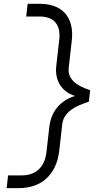

<svg xmlns="http://www.w3.org/2000/svg" viewBox="-20 -802 528 997"><path d="M441.4 -273.9Q416.5 -265.6 392.8 -255.9Q369.1 -246.1 350.1 -232.2Q331.1 -218.3 318.6 -200Q306.2 -181.6 303.2 -156.7L287.6 -19Q281.7 30.8 263.7 67.1Q245.6 103.5 218 127.4Q190.4 151.4 154.8 163.1Q119.1 174.8 79.1 174.8H14.6L22 108.9H91.3Q116.7 108.9 138.7 102.1Q160.6 95.2 177.7 80.6Q194.8 65.9 206.1 43.2Q217.3 20.5 221.2 -11.7L236.3 -145Q239.7 -173.3 249.8 -198.2Q259.8 -223.1 276.6 -243.7Q293.5 -264.2 316.7 -279.5Q339.8 -294.9 369.6 -303.7Q341.8 -312.5 322 -327.9Q302.2 -343.3 290 -363.8Q277.8 -384.3 273.4 -409.2Q269 -434.1 272.5 -462.4L287.6 -595.7Q291 -627.9 285.2 -650.6Q279.3 -673.3 265.6 -688Q252 -702.6 231.4 -709.5Q210.9 -716.3 185.5 -716.3H116.2L123.5 -782.2H188Q228 -782.2 261 -770.5Q293.9 -758.8 316.2 -734.9Q338.4 -710.9 348.4 -674.6Q358.4 -638.2 352.5 -588.4L336.9 -450.7Q334 -425.8 342.3 -407.5Q350.6 -389.2 366.5 -375.2Q382.3 -361.3 403.6 -351.3Q424.8 -341.3 448.2 -333.5L441.4 -273.9Z"/></svg>

Font: Proza Libre
Style: Italic
Weight: 400
Designer: Jasper de Waard
Foundry: Jasper de Waard
Version: Version 1.000; ttfautohint (v1.4.1.8-43bc)